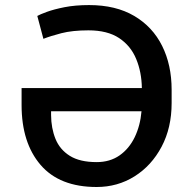

<svg xmlns="http://www.w3.org/2000/svg" viewBox="-20 -742 776 772"><path d="M368.6 9.9Q219.5 9.9 143.1 -79Q66.8 -168 66.8 -319.6V-387.8H550.4Q549.4 -452.4 527.5 -505.1Q505.7 -557.9 458.8 -589Q411.9 -620 335.6 -620Q271.3 -620 226.7 -608.5Q182.2 -596.9 154.5 -585.9L130 -677.9Q140.3 -683.9 168.3 -694.2Q196.4 -704.5 239.5 -713.1Q282.7 -721.6 338.1 -721.6Q445.7 -721.6 519.7 -677.9Q593.8 -634.2 631.9 -557.5Q670.1 -480.8 670.1 -381V-327.8Q670.1 -228.3 629.8 -152.2Q589.5 -76 521.1 -33Q452.8 9.9 368.6 9.9ZM549 -294.7H185.4V-279.5Q185.7 -226.6 203.1 -183.6Q220.5 -140.6 260.7 -115.4Q300.8 -90.2 368.6 -90.2Q422.2 -90.2 460.8 -117.2Q499.3 -144.2 521.7 -190.5Q544 -236.9 549 -294.7Z"/></svg>

Font: Inter UI Medium
Style: Regular
Weight: 500
Designer: Rasmus Andersson
Foundry: rsms
Version: 3.2;8d6f07862